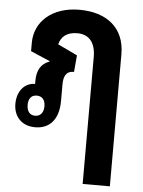

<svg xmlns="http://www.w3.org/2000/svg" viewBox="-57 -616 684 921"><g transform="rotate(5 285.0 -155.5)"><path d="M376 260H507V-376C507 -504 419 -571 288 -571C159 -571 74 -497 74 -393V-353L167 -313V-311C126 -297 107 -263 107 -214V-198C55 -198 21 -154 21 -95C21 -35 59 9 125 9C192 9 238 -35 238 -128V-206C238 -244 248 -272 288 -272L295 -352L201 -397C210 -435 238 -458 288 -458C345 -458 376 -420 376 -351ZM120 -46C94 -46 80 -65 80 -95C80 -125 94 -143 120 -143C146 -143 161 -126 161 -95C161 -65 146 -46 120 -46Z"/></g></svg>

Font: Noto Sans Thai Looped Condensed
Style: Bold
Weight: 700
Width: 3
Designer: Sasikarn Vongin, Ben Mitchell
Foundry: The Fontpad Ltd
Version: Version 1.001